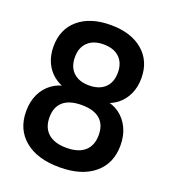

<svg xmlns="http://www.w3.org/2000/svg" viewBox="-133 -813 815 920"><g transform="rotate(20 274.5 -352.5)"><path d="M275 10Q162 10 98 -43Q34 -96 34 -188Q34 -239 52.5 -277Q71 -315 104 -338.5Q137 -362 178 -367V-354Q142 -362 113 -385Q84 -408 67.5 -443.5Q51 -479 51 -525Q51 -613 111 -664Q171 -715 275 -715Q378 -715 438.5 -664Q499 -613 499 -525Q499 -480 482.5 -444Q466 -408 437 -385Q408 -362 371 -354V-367Q413 -362 445 -339Q477 -316 496 -277.5Q515 -239 515 -188Q515 -96 451.5 -43Q388 10 275 10ZM275 -89Q336 -89 368 -117.5Q400 -146 400 -199Q400 -252 368.5 -279.5Q337 -307 275 -307Q213 -307 181 -279.5Q149 -252 149 -199Q149 -146 181.5 -117.5Q214 -89 275 -89ZM274 -407Q326 -407 355 -434.5Q384 -462 384 -512Q384 -561 355 -588.5Q326 -616 274 -616Q223 -616 194 -588.5Q165 -561 165 -512Q165 -462 194 -434.5Q223 -407 274 -407Z"/></g></svg>

Font: Nunito Sans 10pt SemiCondensed
Style: Bold
Weight: 700
Width: 4
Designer: Vernon Adams
Foundry: Vernon Adams
Version: Version 3.101;gftools[0.9.27]